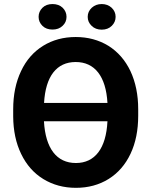

<svg xmlns="http://www.w3.org/2000/svg" viewBox="-20 -900 728 930"><path d="M302.2 -818.4C302.2 -835.4 295.9 -850.1 283.7 -862.3C271 -874.5 254.4 -880.4 234.4 -880.4C214.4 -880.4 197.8 -874.5 185.5 -862.3C173.3 -850.1 167 -835.4 167 -818.4C167 -801.3 173.3 -787.1 185.5 -774.9C197.8 -762.7 214.4 -756.8 234.4 -756.8C254.4 -756.8 270.5 -762.7 283.2 -774.9C295.9 -786.6 302.2 -801.3 302.2 -818.4ZM404.8 -818.4C404.8 -801.3 411.1 -787.1 423.8 -774.9C436 -762.7 452.6 -756.3 472.7 -756.3C492.7 -756.3 509.3 -762.7 521.5 -774.9C533.7 -787.1 540 -801.3 540 -818.4C540 -835.4 533.7 -850.1 521 -862.3C507.8 -874.5 491.7 -880.4 472.7 -880.4C453.6 -880.4 438 -874.5 424.8 -862.8C411.6 -850.6 404.8 -835.9 404.8 -818.4ZM649.4 -371.1C649.4 -440.9 636.7 -502.4 611.8 -555.7C586.4 -608.9 550.8 -649.4 504.9 -678.2C458.5 -706.5 405.8 -720.7 346.7 -720.7C287.6 -720.7 234.9 -706.5 189 -678.2C142.6 -649.4 106.9 -608.9 82 -555.7C56.6 -502.4 43.9 -440.4 43.9 -370.6V-335.4C44.4 -267.1 57.1 -206.5 82.5 -154.3C107.9 -101.6 143.6 -61 189.9 -32.7C236.3 -4.4 288.6 9.8 347.7 9.8C407.2 9.8 460 -4.4 506.3 -33.2C552.2 -62 587.4 -102.5 612.3 -155.3C637.2 -208 649.4 -269.5 649.4 -339.4ZM346.7 -599.6C438.5 -599.6 493.2 -530.8 500.5 -401.4H193.4C200.7 -530.8 254.4 -599.6 346.7 -599.6ZM347.7 -110.4C254.4 -110.4 200.2 -181.2 192.9 -312.5H500.5C494.1 -181.2 439.9 -110.4 347.7 -110.4Z"/></svg>

Font: Roboto
Style: Bold
Weight: 700
Designer: Google
Version: Version 2.137; 2017